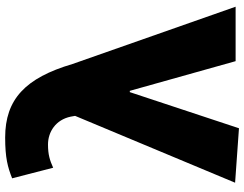

<svg xmlns="http://www.w3.org/2000/svg" viewBox="-121 -760 946 744"><g transform="rotate(-90 352.0 -388.0)"><path d="M16 50 227 65 367 -358H372L487 52H698L476 -580C422 -763 339 -841 191 -841C112 -841 76 -831 33 -814L74 -655C103 -668 125 -675 164 -675C213 -675 260 -645 272 -587L275 -570Z"/></g></svg>

Font: GenEiGothic-pro-Heavy
Style: Bold
Weight: 900
Designer: Ryoko NISHIZUKA (kana & ideographs); Paul D. Hunt (Latin, Greek & Cyrillic); Wenlong ZHANG (bopomofo); Sandoll Communica
Foundry: Adobe Systems Incorporated; o_tamon
Version: Version 1.000.140830